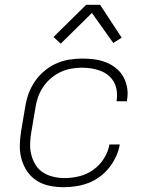

<svg xmlns="http://www.w3.org/2000/svg" viewBox="-20 -772 640 800"><path d="M245 8Q215 8 186 2Q157 -4 133.5 -19Q110 -34 94 -57Q78 -80 70 -108Q62 -136 62.5 -165.5Q63 -195 68 -226L85 -326Q89 -353 98.5 -380Q108 -407 124.5 -431.5Q141 -456 164 -475.5Q187 -495 213.5 -507Q240 -519 268 -523.5Q296 -528 323 -528Q349 -528 374.5 -524.5Q400 -521 422.5 -512Q445 -503 464 -487.5Q483 -472 494.5 -451Q506 -430 510 -405Q514 -380 509 -354V-350H466V-353Q469 -373 466.5 -393Q464 -413 455 -429.5Q446 -446 431.5 -458Q417 -470 398.5 -477Q380 -484 360.5 -487Q341 -490 320 -490Q298 -490 274.5 -485.5Q251 -481 229.5 -470.5Q208 -460 189.5 -443.5Q171 -427 158 -407Q145 -387 137.5 -364.5Q130 -342 127 -319L110 -219Q106 -195 105.5 -171Q105 -147 111 -125Q117 -103 129 -84Q141 -65 160 -53Q179 -41 202 -35.5Q225 -30 249 -30Q279 -30 310 -37.5Q341 -45 368 -64Q395 -83 413 -111.5Q431 -140 436 -170H479Q475 -145 463.5 -120Q452 -95 435 -73.5Q418 -52 395.5 -35.5Q373 -19 348 -9.5Q323 0 296.5 4Q270 8 245 8ZM233 -590 203 -618 339 -752H397L487 -615L452 -593L363 -718Z"/></svg>

Font: Iosevka Aile XLt Obl
Style: Regular
Weight: 200
Italic angle: -9°
Designer: Belleve Invis
Foundry: Belleve Invis
Version: Version 31.1.0; ttfautohint (v1.8.4)